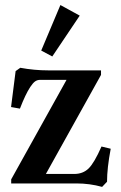

<svg xmlns="http://www.w3.org/2000/svg" viewBox="-20 -728 481 762"><path d="M187.5 -503.9 143.6 -527.3 219.7 -708 296.4 -666ZM385.3 13.7Q335.9 0 283.2 0H24.4V-16.1L244.1 -411.1H139.6Q127.9 -411.1 119.1 -404.8Q110.4 -398.4 100.1 -382.8Q81.1 -354 59.1 -296.9L23.9 -303.2L42 -445.8L60.5 -459Q116.2 -448.7 171.4 -448.7H380.9V-430.7L162.1 -37.6H274.4Q309.1 -37.6 331.5 -59.3Q354 -81.1 382.8 -146.5L419.4 -137.7Q404.8 -61 404.8 -6.8Z"/></svg>

Font: Elstob 8pt SemiBold
Style: Regular
Weight: 600
Designer: Peter S. Baker
Version: Version 1.015